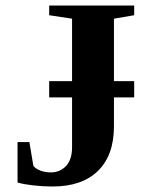

<svg xmlns="http://www.w3.org/2000/svg" viewBox="-20 -675 540 705"><path d="M472.7 -317.4H398.4V-210.9Q398.4 -105 339.8 -47.6Q281.2 9.8 172.9 9.8Q136.2 9.8 100.8 5.6Q65.4 1.5 44.4 -4.9V-153.3H87.9L102.5 -65.9Q111.8 -54.7 128.9 -48.3Q146 -42 166.5 -42Q200.2 -42 222.4 -65.4Q244.6 -88.9 244.6 -134.8V-317.4H160.6V-377H244.6V-606.4L160.6 -619.1V-654.8H472.7V-619.1L398.4 -606.4V-377H472.7Z"/></svg>

Font: Liberation Serif
Style: Bold
Weight: 700
Designer: Steve Matteson
Foundry: Ascender Corporation
Version: Version 2.1.5